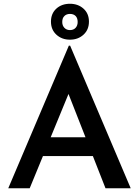

<svg xmlns="http://www.w3.org/2000/svg" viewBox="-20 -1001 739 1021"><path d="M24 0 346 -758H353L675 0H541L315 -576L398 -632L138 0ZM226 -271H475L515 -171H191ZM251 -886Q251 -929 279.5 -955Q308 -981 352 -981Q395 -981 424 -955Q453 -929 453 -886Q453 -843 424 -816.5Q395 -790 352 -790Q309 -790 280 -816.5Q251 -843 251 -886ZM311 -884Q311 -865 322.5 -853Q334 -841 352 -841Q371 -841 382 -853Q393 -865 393 -884Q393 -905 382 -916Q371 -927 352 -927Q334 -927 322.5 -916Q311 -905 311 -884Z"/></svg>

Font: Josefin Sans Thin SemiBold
Style: Regular
Weight: 600
Version: Version 2.000